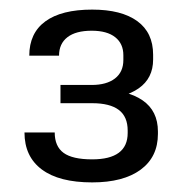

<svg xmlns="http://www.w3.org/2000/svg" viewBox="-20 -805 380 400"><path d="M172 -425Q103 -425 67 -452Q31 -479 31 -529H94Q94 -500 112.5 -486.5Q131 -473 172 -473Q246 -473 246 -528V-533Q246 -562 227.5 -576Q209 -590 172 -590H106V-628H171Q202 -628 219.5 -641.5Q237 -655 237 -680V-690Q237 -714 220 -727.5Q203 -741 171 -741Q138 -741 120.5 -727.5Q103 -714 103 -689H41Q41 -736 74.5 -760.5Q108 -785 172 -785Q233 -785 266 -761Q299 -737 299 -691V-681Q299 -642 269 -621Q239 -600 189 -600V-618Q245 -618 277 -596Q309 -574 309 -531V-526Q309 -478 273 -451.5Q237 -425 172 -425Z"/></svg>

Font: Pathway Extreme 28pt Light
Style: Regular
Weight: 300
Designer: Eduardo Rodriguez Tunni
Foundry: Eduardo Rodriguez Tunni
Version: Version 1.001;gftools[0.9.26]